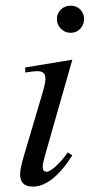

<svg xmlns="http://www.w3.org/2000/svg" viewBox="-20 -656 321 687"><path d="M280.8 -587.9Q280.8 -567.4 267.1 -553Q253.4 -538.6 232.9 -538.6Q212.4 -538.6 198 -553Q183.6 -567.4 183.6 -587.9Q183.6 -608.4 198 -622.1Q212.4 -635.7 232.9 -635.7Q253.4 -635.7 267.1 -622.1Q280.8 -608.4 280.8 -587.9ZM238.8 -100.1Q167.5 11.7 97.2 11.7Q51.8 11.7 51.8 -32.7Q51.8 -52.7 65.4 -98.1L130.9 -319.3Q142.6 -358.4 142.6 -374Q142.6 -401.4 114.3 -401.4Q99.6 -401.4 70.3 -396.5V-414.6L238.8 -442.4L140.6 -98.1Q132.8 -71.3 132.8 -58.6Q132.8 -41.5 147 -41.5Q158.7 -41.5 181.9 -63.2Q205.1 -85 222.2 -110.8Z"/></svg>

Font: Dai Banna SIL Light
Style: Oblique
Weight: 400
Italic angle: -11°
Designer: Victor Gaultney
Foundry: SIL International
Version: Version 2.000